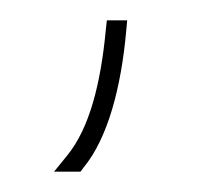

<svg xmlns="http://www.w3.org/2000/svg" viewBox="-20 -91 205 189"><path d="M84.2 -62 85.2 -71H105.2L104.2 -60C99.2 -5 86.2 45 62.2 74L59.2 78H33.2L46.2 62C68.2 35 79.2 -9 84.2 -62Z"/></svg>

Font: Nordica Plus
Style: NordicaClassicUltraLightCond
Weight: 300
Version: Version 1.01